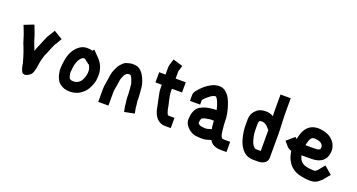

<svg xmlns="http://www.w3.org/2000/svg" viewBox="-47 -1440 4048 2176"><g transform="rotate(20 1977.0 -352.0)"><path d="M50 -509 77 -439C93.9 -401.7 104.1 -352.4 119 -312L133 -278C146.7 -241.6 161.5 -204.5 172 -166C177.9 -140.9 186 -121.9 192 -98L194 -82C195.8 -71.2 197.7 -60 201 -48C210.2 -11.4 225.3 27.5 270 15.5C294.3 9 315.2 -8.2 330 -23C344.8 -49.3 350 -70.3 357 -102C362.6 -131.4 366.5 -173.7 375 -204C382.1 -232.4 390.5 -263.8 402 -285C412.9 -308.2 419.4 -325.4 429 -350C436.2 -368.8 443.6 -381.2 450 -399C453.4 -406.5 458 -413 458 -417C462 -423 467 -430.3 473 -439L511 -504L406 -567C393 -545.6 379.6 -524.7 367 -503C363 -496.3 360 -491.7 358 -489C345.2 -469.7 337.6 -447.6 328 -426C319.7 -409.4 310.1 -383.3 303 -365L291 -339C282.9 -322.8 274.5 -294.3 266 -273C253.7 -314.1 235.2 -345.4 224 -388C213.3 -424.7 204.5 -451.4 192 -484L165 -554Z M751 -116C751 -116.7 750.7 -117 750 -117C747.3 -123.7 744.7 -130 742 -136C738.7 -149.4 737.4 -163.5 734 -177V-188C740.5 -278.9 754.2 -348.1 811 -386H817C822.3 -386 827.3 -386.3 832 -387C832.7 -386.3 833.3 -386 834 -386C835.3 -385.3 837 -384.3 839 -383L895 -339L898 -342C910.6 -320.9 922 -295.7 922 -263C921.3 -255 921 -247.7 921 -241C918.4 -219.9 914.3 -203.4 908 -186C900.9 -169.9 891.1 -143.8 878 -134C859.7 -115.7 838.5 -100 802 -100C795.3 -100 790.7 -100.3 788 -101C773.1 -101 759.1 -107.9 751 -116ZM881 -499C861.8 -508.6 842.3 -509 817 -509C782.9 -509 761 -500.2 736 -485C703.3 -462.6 680.6 -438.9 661 -404C629.6 -351.6 617.2 -276.4 612 -198C609.1 -166.1 617.3 -139.8 621 -114C624 -97 630.9 -84.3 637 -70C648.2 -44.3 659.2 -31 682 -13C714.4 11.3 748.4 23 803 23C828.8 23 851.4 18.5 871 12C906.5 3.1 938.7 -22.8 963 -45C988.3 -68.6 1010.5 -107.5 1023 -143C1033.3 -168.7 1043 -199.1 1043 -233L1045 -259C1045 -325.4 1023.5 -383.8 992 -421C979.1 -438.7 972 -447.2 955 -463L900 -519Z M1361 -392H1367C1369.4 -392 1382.8 -392.4 1385 -388C1400.5 -372.5 1412.5 -338.7 1419 -317C1423.5 -305.7 1426 -299.7 1426 -287C1428.4 -253.6 1434 -224 1434 -189C1434.7 -180.3 1435 -172 1435 -164V-142C1435 -124.6 1437.2 -111.8 1439 -96L1442 -76C1442.7 -72 1443 -68.7 1443 -66C1443 -56.7 1443.7 -47.7 1445 -39L1458 29L1579 5L1566 -62V-66C1566 -74 1565.3 -82.7 1564 -92L1561 -112C1560.3 -120 1559.3 -127.3 1558 -134V-164C1558 -172 1557.7 -181 1557 -191C1557 -220.1 1553.1 -243.8 1551 -271L1549 -297C1547.7 -309 1546 -320 1544 -330C1530.7 -383.1 1506.3 -440.7 1472 -475C1443.7 -503.3 1420.4 -515 1367 -515C1340.8 -515 1316.3 -507.1 1295 -501C1278.2 -496.8 1264.1 -486.1 1254 -476C1245.7 -467.7 1235.2 -456.9 1231 -452C1208.9 -429.9 1198.6 -397.3 1184 -368C1170 -335.3 1163.9 -292.6 1159 -251C1154.1 -213.9 1144 -175.8 1144 -133V22H1267V-133C1267 -169.9 1275 -200.2 1281 -234C1284.7 -261.6 1287.5 -291.4 1296 -317L1304 -335C1306 -340.3 1308.7 -346.3 1312 -353C1314.5 -358.9 1315.7 -364.9 1320 -367C1323.3 -371 1329 -376.7 1337 -384C1337 -387.2 1358.5 -391.2 1361 -392Z M1936 -110C1935.3 -110 1935 -110.3 1935 -111C1931.2 -116.7 1925.8 -127.9 1924 -135L1919 -152C1917.2 -159.2 1913 -165.9 1913 -174C1911.6 -189.4 1907.6 -202.1 1905 -219C1898.9 -243.3 1891.4 -272.4 1887 -299C1883.9 -316.3 1878 -339 1878 -358V-403H2000V-526H1878V-616L1879 -617L1900 -686L1782 -722C1775 -699 1767.9 -676.1 1761 -653C1757 -641 1755 -629 1755 -617V-530H1678V-407H1755V-358C1755 -342.7 1756.7 -327.3 1760 -312C1766.1 -277.6 1772.7 -247.6 1779 -216L1784 -196C1786 -185.3 1787.7 -176.7 1789 -170C1790.3 -166 1791 -163 1791 -161C1791.7 -153 1793.3 -144.7 1796 -136L1800 -118L1805 -101C1816.1 -67.8 1833 -34.5 1858 -14C1880.9 4.8 1907.8 20 1948 20H2018V-103H1948C1942.9 -103 1939.2 -106.8 1936 -110Z M2240 -344V-399C2261.8 -428.1 2291.4 -451.8 2321 -473L2335 -481C2340.3 -483.7 2345.3 -486 2350 -488C2353.1 -489.6 2364.6 -491.2 2367 -492H2375C2380.5 -486.5 2385.8 -483.4 2390 -477C2396 -466.1 2403.5 -455.4 2408 -442C2420.6 -414.2 2429 -384.8 2436 -352C2436 -350.7 2436.3 -349.7 2437 -349H2414C2388 -349 2368.2 -344.2 2344 -341L2319 -336C2291.6 -329.7 2264.1 -317.9 2242 -305C2195 -275.9 2172 -213.8 2172 -139C2172 -113 2180.9 -89.5 2193 -73C2221.5 -32.3 2273.6 9 2342 9C2350.7 10.3 2363 11 2379 11C2420.4 12.6 2441.4 6.9 2471 -3L2496 -10C2505.8 5.7 2519.2 21.1 2532 31C2556.1 47.6 2592.4 59 2632 59H2704V-64H2632C2625.5 -64 2613 -66.8 2606 -68C2600.3 -73.7 2594.4 -85.4 2590 -92C2584.2 -109.5 2581.4 -131.9 2579 -151L2577 -168C2576.3 -172 2575.7 -180 2575 -192C2572.6 -217.5 2571 -220.1 2571 -244C2571 -285.9 2569 -317.8 2562 -353C2550 -413.1 2533.3 -468.4 2509 -517L2495 -541C2488.3 -552.3 2480 -562.3 2470 -571L2457 -584C2439.5 -600.4 2410.7 -615 2380 -615H2361C2353 -614.3 2343 -612.7 2331 -610C2307.3 -605.5 2296.8 -598.9 2279 -590C2229.3 -565.1 2189.4 -528.6 2154.5 -488.5C2135.1 -466.3 2117 -447 2117 -413V-344ZM2448 -226C2450 -207.8 2453.2 -169.4 2455 -151L2458 -134C2458 -132 2458.3 -129.7 2459 -127L2428 -119C2421.4 -116.2 2409.7 -112 2401 -112C2397.7 -111.3 2391.3 -111 2382 -111C2370.7 -111.7 2363.3 -112.3 2360 -113C2357.3 -113 2351.7 -113.7 2343 -115L2333 -117C2315.9 -120.4 2304.2 -129.8 2295 -142V-151C2295.7 -154.3 2296.3 -158.3 2297 -163C2297 -174.7 2299.3 -180.3 2304 -191L2309 -201C2315.2 -205.7 2326.8 -209.9 2334 -212L2346 -216C2365.8 -218.8 2391.9 -226 2414 -226Z M3180 -560V-763H3057V-560C3057 -542 3057.7 -523 3059 -503C3033.1 -517.8 2998.4 -530.2 2957 -527C2949 -527 2941.3 -526.3 2934 -525C2899.8 -518.8 2881.8 -512.3 2858 -491C2824.7 -461.6 2803 -424.4 2803 -364V-292C2803 -270.9 2805.5 -252.8 2807 -235C2808.4 -216 2813.3 -199.7 2816 -181C2824.5 -138.5 2838.1 -94.6 2858 -61C2891.5 -6.1 2934 38 3021 38H3075C3136.5 38 3188 9.5 3188 -49V-342C3188 -354 3187.7 -367 3187 -381L3189 -383L3187 -386V-394L3185 -424C3185 -467.9 3180 -516 3180 -560ZM2928 -382C2929.3 -385.3 2930.7 -388.3 2932 -391C2932 -395.2 2938 -398 2941 -401C2947 -401 2954 -404 2962 -404C2992.6 -404 3008.6 -391.9 3026 -378L3035 -369C3040.3 -363 3045.3 -357.7 3050 -353L3065 -337V-85H3021C3016.3 -85 3011 -85.3 3005 -86C2997.2 -86 2993.6 -88.5 2988 -93C2972.7 -105.2 2959.1 -126.7 2952 -148C2937 -190.5 2926 -236.2 2926 -290V-364C2926 -370.5 2928 -376.5 2928 -382Z M3663 -322C3653.6 -322 3639.1 -320 3629 -320H3519C3522.3 -336.4 3525 -349.2 3531 -368C3540.2 -399.3 3551.7 -427 3591 -427C3642.3 -422.7 3683.8 -412.8 3696 -370C3696 -368.7 3696.3 -367.3 3697 -366C3697 -359.3 3696.7 -354 3696 -350C3696 -330 3679.4 -326.1 3663 -322ZM3820 -369C3819.3 -385 3816.7 -398.7 3812 -410C3805.7 -433.2 3793.7 -455.4 3779 -472C3739.8 -520.2 3676.3 -546.1 3594 -550C3511.5 -550 3465.8 -511.9 3435 -458C3419.3 -428.8 3408.2 -388.9 3400 -353V-350L3382 -370L3289 -290L3335 -237C3349.1 -220.2 3366.5 -210.2 3390 -205C3390 -201.7 3390.3 -198.3 3391 -195C3397.8 -156.4 3406.3 -124.6 3423 -95C3454.5 -32 3515.1 13.9 3595 28C3625.7 34.6 3655.3 40 3691 40H3715C3749.7 40 3775.9 27.8 3797 13C3812.7 1.3 3838.1 -19.1 3849 -35C3865.8 -58.5 3885.4 -79.2 3904 -101L3811 -181L3771 -134C3763.2 -124.9 3756.4 -117.1 3749 -106C3744.4 -101.4 3729.3 -89.7 3727 -88C3722.3 -84.9 3718.8 -83 3711 -83H3692C3687.3 -83 3682.7 -83.3 3678 -84C3650.2 -86.8 3624.5 -88.8 3600 -97C3551.6 -111.5 3527.6 -146.7 3515 -197H3629C3748.7 -197 3820 -248.8 3820 -369Z"/></g></svg>

Font: Tape
Style: Regular
Weight: 500
Foundry: Cannot Into Space Fonts
Version: Version 0.97